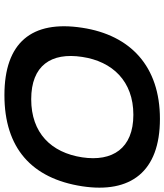

<svg xmlns="http://www.w3.org/2000/svg" viewBox="44 -796 760 889"><g transform="rotate(90 424.5 -352.0)"><path d="M109 -352C73 -118 178 8 421 8C666 8 807 -118 843 -352C877 -576 776 -712 531 -712C288 -712 143 -576 109 -352ZM244 -352C265 -492 356 -589 512 -589C668 -589 730 -492 709 -352C687 -208 596 -116 440 -116C284 -116 222 -208 244 -352Z"/></g></svg>

Font: Ampere
Style: SuExtIta
Weight: 400
Version: Version 1